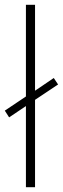

<svg xmlns="http://www.w3.org/2000/svg" viewBox="-23 -873 262 800"><path d="M85 -93V-431L15 -384L-3 -412L85 -471V-853H123V-495L201 -548L219 -521L123 -457V-93Z"/></svg>

Font: Noto Sans Telugu UI SemiCondensed ExtraLight
Style: Regular
Weight: 200
Width: 4
Designer: Jelle Bosma - Monotype Design Team
Foundry: Monotype Imaging Inc.
Version: Version 2.005; ttfautohint (v1.8.4.7-5d5b)